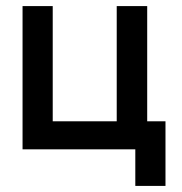

<svg xmlns="http://www.w3.org/2000/svg" viewBox="-20 -490 597 630"><path d="M153 -92H363V-470H463V-92H523V120H424V0H54V-470H153Z"/></svg>

Font: Kreadon Light
Style: Bold
Weight: 600
Designer: Reiya WATANABE
Foundry: StudioGnu
Version: Version 1.003; ttfautohint (v1.8.4.7-5d5b);gftools[0.9.32]